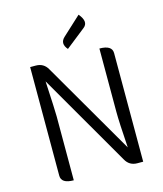

<svg xmlns="http://www.w3.org/2000/svg" viewBox="-137 -1064 992 1165"><g transform="rotate(-15 359.0 -481.5)"><path d="M180 0Q102 0 102 -50V-732H137Q187 -732 211 -689L548 -108Q537 -269 537 -336V-732Q616 -732 616 -682V0H580Q530 0 506 -43L170 -624Q180 -441 180 -401V0ZM352 -779Q315 -821 351 -855L468 -963Q515 -907 476 -877Z"/></g></svg>

Font: Swei Half Moon CJK TC
Style: DemiLight
Weight: 350
Version: Version 2.125